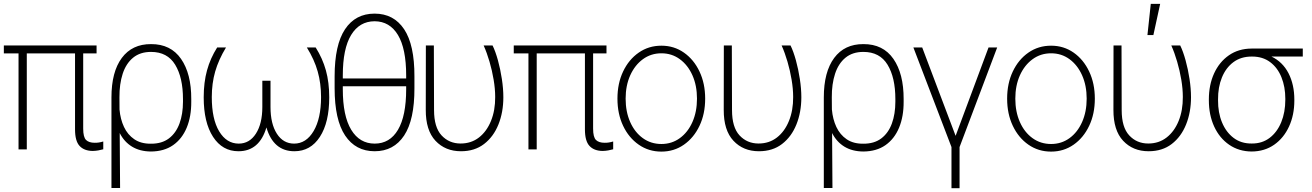

<svg xmlns="http://www.w3.org/2000/svg" viewBox="-30 -785 6895 1009"><path d="M477.5 -545.9V-504.4H407.2V-109.4Q407.2 -64 422.4 -49.3Q437.5 -34.7 467.8 -34.7Q488.8 -34.2 512.7 -41.5V-0.5Q500 2.9 486.8 5.4Q473.6 7.8 457.5 8.3Q412.1 7.8 388.2 -18.1Q364.3 -43.9 364.3 -105V-504.4H110.8V0H67.4V-504.4H-9.8V-545.9Z M555.7 203.1V-272.9Q555.7 -407.2 610.1 -480.5Q664.6 -553.7 763.7 -553.2Q867.2 -553.7 921.4 -475.6Q975.6 -397.5 975.1 -264.2V-250.5Q975.6 -172.9 951.2 -114Q926.8 -55.2 879.6 -22.2Q832.5 10.7 763.2 11.2Q705.1 10.7 664.1 -14.2Q623 -39.1 599.1 -85.9L601.1 203.1ZM598.1 -209.5Q602.5 -158.7 621.6 -117.9Q640.6 -77.1 675.8 -53.2Q710.9 -29.3 762.7 -29.8Q820.3 -29.3 857.7 -57.6Q895 -85.9 913.3 -136Q931.6 -186 931.6 -250.5V-264.2Q931.6 -377.4 890.6 -444.8Q849.6 -512.2 763.7 -512.2Q706.5 -512.2 669.4 -481.7Q632.3 -451.2 614.7 -397.2Q597.2 -343.3 597.7 -273.4Z M1111.3 -535.6H1157.7Q1118.7 -471.2 1100.8 -408.9Q1083 -346.7 1083 -274.9Q1083 -159.2 1121.8 -94.7Q1160.6 -30.3 1224.6 -30.3Q1281.2 -30.3 1314.9 -82.8Q1348.6 -135.3 1348.6 -222.7V-360.8H1391.6V-222.7Q1391.6 -134.3 1425 -82.3Q1458.5 -30.3 1515.6 -30.3Q1579.1 -30.3 1618.2 -96.4Q1657.2 -162.6 1657.2 -274.9Q1657.2 -346.7 1639.6 -409.2Q1622.1 -471.7 1582.5 -535.6H1628.9Q1665 -478.5 1682.6 -415.3Q1700.2 -352.1 1700.2 -273.4Q1700.2 -141.6 1651.1 -65.9Q1602.1 9.8 1517.1 9.8Q1406.7 9.8 1370.1 -115.2Q1333 9.8 1223.1 9.8Q1138.7 9.8 1089.6 -65.9Q1040.5 -141.6 1040.5 -273.4Q1040.5 -352.1 1057.9 -415.3Q1075.2 -478.5 1111.3 -535.6Z M2147.9 -383.3V-321.3Q2148.4 -155.3 2093.8 -72.8Q2039.1 9.8 1939 9.8Q1838.9 9.8 1783.7 -72.8Q1728.5 -155.3 1728.5 -321.3V-383.3Q1728.5 -549.3 1783.2 -631.3Q1837.9 -713.4 1938.5 -713.4Q2039.1 -713.4 2093.8 -631.3Q2148.4 -549.3 2147.9 -383.3ZM2104.5 -315.9V-331.5H1771.5V-315.9Q1771.5 -175.8 1815.7 -103Q1859.9 -30.3 1939 -30.3Q2018.6 -30.3 2061.5 -103Q2104.5 -175.8 2104.5 -315.9ZM1771.5 -372.6H2104.5V-388.7Q2104.5 -529.3 2061.3 -601.1Q2018.1 -672.9 1938.5 -673.3Q1858.9 -672.9 1815.2 -601.1Q1771.5 -529.3 1771.5 -388.7Z M2208 -545.9H2250L2251 -206.1Q2251 -116.2 2290.5 -73.5Q2330.1 -30.8 2390.6 -30.8Q2446.3 -30.8 2487.1 -62.5Q2527.8 -94.2 2550.3 -149.7Q2572.8 -205.1 2572.3 -275.4Q2572.3 -317.9 2564.2 -366Q2556.2 -414.1 2542.5 -460.9Q2528.8 -507.8 2511.7 -545.9H2558.6Q2573.7 -515.1 2586.7 -468.3Q2599.6 -421.4 2607.4 -370.1Q2615.2 -318.8 2615.2 -273.9Q2615.2 -195.3 2589.4 -130.9Q2563.5 -66.4 2513.9 -28.3Q2464.4 9.8 2392.6 9.8Q2310.1 9.8 2258.5 -45.2Q2207 -100.1 2207.5 -208Z M3157.2 -545.9V-504.4H3086.9V-109.4Q3086.9 -64 3102.1 -49.3Q3117.2 -34.7 3147.5 -34.7Q3168.5 -34.2 3192.4 -41.5V-0.5Q3179.7 2.9 3166.5 5.4Q3153.3 7.8 3137.2 8.3Q3091.8 7.8 3067.9 -18.1Q3043.9 -43.9 3043.9 -105V-504.4H2790.5V0H2747.1V-504.4H2669.9V-545.9Z M3445.8 11.7Q3378.9 11.7 3326.7 -24.7Q3274.4 -61 3244.6 -123.8Q3214.8 -186.5 3214.8 -266.6Q3214.8 -346.7 3244.6 -409.4Q3274.4 -472.2 3326.7 -508.5Q3378.9 -544.9 3445.8 -544.9Q3512.2 -544.9 3564.2 -508.5Q3616.2 -472.2 3646 -409.2Q3675.8 -346.2 3675.8 -266.6Q3675.8 -186.5 3646 -123.8Q3616.2 -61 3564.2 -24.7Q3512.2 11.7 3445.8 11.7ZM3445.8 -28.3Q3500.5 -28.3 3542.7 -59.1Q3585 -89.8 3608.9 -143.8Q3632.8 -197.8 3632.8 -266.6Q3632.8 -335.4 3608.9 -389.2Q3585 -442.9 3542.7 -473.9Q3500.5 -504.9 3445.8 -504.9Q3391.1 -504.9 3348.6 -473.9Q3306.2 -442.9 3282 -389.2Q3257.8 -335.4 3257.8 -266.6Q3257.8 -197.8 3281.7 -143.8Q3305.7 -89.8 3348.1 -59.1Q3390.6 -28.3 3445.8 -28.3Z M3773.9 -545.9H3815.9L3816.9 -206.1Q3816.9 -116.2 3856.4 -73.5Q3896 -30.8 3956.5 -30.8Q4012.2 -30.8 4053 -62.5Q4093.8 -94.2 4116.2 -149.7Q4138.7 -205.1 4138.2 -275.4Q4138.2 -317.9 4130.1 -366Q4122.1 -414.1 4108.4 -460.9Q4094.7 -507.8 4077.6 -545.9H4124.5Q4139.6 -515.1 4152.6 -468.3Q4165.5 -421.4 4173.3 -370.1Q4181.2 -318.8 4181.2 -273.9Q4181.2 -195.3 4155.3 -130.9Q4129.4 -66.4 4079.8 -28.3Q4030.3 9.8 3958.5 9.8Q3876 9.8 3824.5 -45.2Q3772.9 -100.1 3773.4 -208Z M4299.3 203.1V-272.9Q4299.3 -407.2 4353.8 -480.5Q4408.2 -553.7 4507.3 -553.2Q4610.8 -553.7 4665 -475.6Q4719.2 -397.5 4718.8 -264.2V-250.5Q4719.2 -172.9 4694.8 -114Q4670.4 -55.2 4623.3 -22.2Q4576.2 10.7 4506.8 11.2Q4448.7 10.7 4407.7 -14.2Q4366.7 -39.1 4342.8 -85.9L4344.7 203.1ZM4341.8 -209.5Q4346.2 -158.7 4365.2 -117.9Q4384.3 -77.1 4419.4 -53.2Q4454.6 -29.3 4506.3 -29.8Q4564 -29.3 4601.3 -57.6Q4638.7 -85.9 4657 -136Q4675.3 -186 4675.3 -250.5V-264.2Q4675.3 -377.4 4634.3 -444.8Q4593.3 -512.2 4507.3 -512.2Q4450.2 -512.2 4413.1 -481.7Q4376 -451.2 4358.4 -397.2Q4340.8 -343.3 4341.3 -273.4Z M4970.2 204.1V-12.2L4770 -535.6H4816.4L4991.7 -71.8H4992.2L5165 -535.6H5210.4L5012.7 -12.2V204.1Z M5493.7 11.7Q5426.8 11.7 5374.5 -24.7Q5322.3 -61 5292.5 -123.8Q5262.7 -186.5 5262.7 -266.6Q5262.7 -346.7 5292.5 -409.4Q5322.3 -472.2 5374.5 -508.5Q5426.8 -544.9 5493.7 -544.9Q5560.1 -544.9 5612.1 -508.5Q5664.1 -472.2 5693.8 -409.2Q5723.6 -346.2 5723.6 -266.6Q5723.6 -186.5 5693.8 -123.8Q5664.1 -61 5612.1 -24.7Q5560.1 11.7 5493.7 11.7ZM5493.7 -28.3Q5548.3 -28.3 5590.6 -59.1Q5632.8 -89.8 5656.7 -143.8Q5680.7 -197.8 5680.7 -266.6Q5680.7 -335.4 5656.7 -389.2Q5632.8 -442.9 5590.6 -473.9Q5548.3 -504.9 5493.7 -504.9Q5439 -504.9 5396.5 -473.9Q5354 -442.9 5329.8 -389.2Q5305.7 -335.4 5305.7 -266.6Q5305.7 -197.8 5329.6 -143.8Q5353.5 -89.8 5396 -59.1Q5438.5 -28.3 5493.7 -28.3Z M5821.8 -545.9H5863.8L5864.7 -206.1Q5864.7 -116.2 5904.3 -73.5Q5943.8 -30.8 6004.4 -30.8Q6060.1 -30.8 6100.8 -62.5Q6141.6 -94.2 6164.1 -149.7Q6186.5 -205.1 6186 -275.4Q6186 -317.9 6178 -366Q6169.9 -414.1 6156.2 -460.9Q6142.6 -507.8 6125.5 -545.9H6172.4Q6187.5 -515.1 6200.4 -468.3Q6213.4 -421.4 6221.2 -370.1Q6229 -318.8 6229 -273.9Q6229 -195.3 6203.1 -130.9Q6177.2 -66.4 6127.7 -28.3Q6078.1 9.8 6006.3 9.8Q5923.8 9.8 5872.3 -45.2Q5820.8 -100.1 5821.3 -208ZM6000 -600.6 6017.6 -764.6H6066.9L6031.2 -600.6Z M6322.8 -258.3V-262.2Q6322.8 -338.9 6350.3 -399.2Q6377.9 -459.5 6428.2 -494.4Q6478.5 -529.3 6546.9 -529.8H6816.4V-487.8H6651.9Q6710.9 -459.5 6741.5 -399.9Q6772 -340.3 6772 -261.2V-256.3Q6772 -180.7 6744.1 -120.1Q6716.3 -59.6 6666 -24.4Q6615.7 10.7 6547.9 11.2Q6480.5 10.7 6429.7 -24.2Q6378.9 -59.1 6350.8 -119.9Q6322.8 -180.7 6322.8 -258.3ZM6371.1 -262.2V-258.3Q6370.6 -192.9 6392.1 -141.4Q6413.6 -89.8 6453.1 -60.1Q6492.7 -30.3 6547.9 -30.8Q6602.5 -30.3 6642.1 -60.3Q6681.6 -90.3 6703.1 -142.6Q6724.6 -194.8 6724.6 -261.2V-266.1Q6724.6 -328.6 6704.3 -378.9Q6684.1 -429.2 6645 -458.5Q6606 -487.8 6550.3 -487.8H6547.9Q6491.2 -487.8 6451.7 -458.3Q6412.1 -428.7 6391.4 -377.7Q6370.6 -326.7 6371.1 -262.2Z"/></svg>

Font: Inter Display Extra Light
Style: Regular
Weight: 200
Designer: Rasmus Andersson
Foundry: rsms
Version: Version 4.000;git-4fc901f